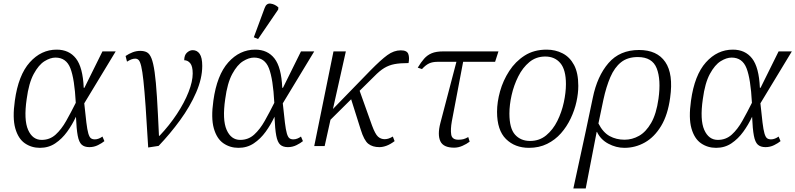

<svg xmlns="http://www.w3.org/2000/svg" viewBox="-20 -827 4503 1087"><path d="M206 10Q158 10 120.5 -16Q83 -42 66.5 -100.5Q50 -159 64 -257Q84 -402 148.5 -474Q213 -546 301 -546Q371 -546 410 -496Q449 -446 454 -330H458L560 -536H635L457 -242Q464 -174 469 -133Q474 -92 480 -71.5Q486 -51 494.5 -44.5Q503 -38 517 -38Q528 -38 539.5 -42.5Q551 -47 560 -54L571 -28Q558 -17 535 -5.5Q512 6 486 6Q458 6 442.5 -8Q427 -22 420 -59Q413 -96 410 -166Q389 -121 360 -81Q331 -41 293 -15.5Q255 10 206 10ZM216 -35Q262 -35 295 -65Q328 -95 355 -143Q382 -191 409 -245Q402 -380 378.5 -440.5Q355 -501 294 -501Q265 -501 232 -480.5Q199 -460 171 -408.5Q143 -357 131 -266Q114 -149 139 -92Q164 -35 216 -35Z M691 -510Q710 -523 731 -531Q752 -539 774 -539Q796 -539 811.5 -531Q827 -523 837.5 -497Q848 -471 855.5 -418.5Q863 -366 868.5 -278.5Q874 -191 880 -58H883Q939 -117 981.5 -181.5Q1024 -246 1047.5 -306Q1071 -366 1071 -411Q1071 -452 1057 -469Q1043 -486 1023 -486Q1023 -515 1038.5 -529Q1054 -543 1071 -543Q1096 -543 1110.5 -522Q1125 -501 1125 -454Q1125 -383 1090.5 -303.5Q1056 -224 999.5 -146.5Q943 -69 878 -1L819 8Q811 -131 804.5 -223Q798 -315 792 -370Q786 -425 779.5 -452Q773 -479 765 -487Q757 -495 746 -495Q734 -495 723 -490.5Q712 -486 699 -478Z M1330 10Q1282 10 1244.5 -16Q1207 -42 1190.5 -100.5Q1174 -159 1188 -257Q1208 -402 1272.5 -474Q1337 -546 1425 -546Q1495 -546 1534 -496Q1573 -446 1578 -330H1582L1684 -536H1759L1581 -242Q1588 -174 1593 -133Q1598 -92 1604 -71.5Q1610 -51 1618.5 -44.5Q1627 -38 1641 -38Q1652 -38 1663.5 -42.5Q1675 -47 1684 -54L1695 -28Q1682 -17 1659 -5.5Q1636 6 1610 6Q1582 6 1566.5 -8Q1551 -22 1544 -59Q1537 -96 1534 -166Q1513 -121 1484 -81Q1455 -41 1417 -15.5Q1379 10 1330 10ZM1340 -35Q1386 -35 1419 -65Q1452 -95 1479 -143Q1506 -191 1533 -245Q1526 -380 1502.5 -440.5Q1479 -501 1418 -501Q1389 -501 1356 -480.5Q1323 -460 1295 -408.5Q1267 -357 1255 -266Q1238 -149 1263 -92Q1288 -35 1340 -35ZM1441 -606 1417 -616 1478 -781Q1488 -810 1512.5 -806.5Q1537 -803 1556 -785L1555 -773Z M1759 0 1868 -536H1938L1865 -210L2077 -428Q2136 -488 2173 -515Q2210 -542 2249 -542Q2284 -542 2291.5 -521.5Q2299 -501 2293 -470Q2245 -470 2213.5 -464Q2182 -458 2155.5 -442Q2129 -426 2098 -394L2016 -313L2086 -117Q2104 -68 2120 -53.5Q2136 -39 2158 -39Q2167 -39 2178 -42Q2189 -45 2204 -54L2214 -28Q2190 -10 2168.5 -2Q2147 6 2128 6Q2089 6 2065 -13Q2041 -32 2022 -94L1968 -265L1851 -149L1818 0Z M2551 9Q2490 9 2473 -27.5Q2456 -64 2473 -130L2564 -477H2457Q2429 -477 2409.5 -468Q2390 -459 2369 -436L2345 -444Q2363 -474 2381 -494.5Q2399 -515 2424 -525.5Q2449 -536 2489 -536H2802L2783 -477H2602L2538 -140Q2530 -95 2534.5 -65.5Q2539 -36 2575 -36Q2591 -36 2603 -39Q2615 -42 2631 -51L2639 -25Q2622 -12 2598.5 -1.5Q2575 9 2551 9Z M2975 10Q2895 10 2844.5 -40Q2794 -90 2794 -194Q2794 -249 2811 -310Q2828 -371 2863 -425Q2898 -479 2950.5 -512.5Q3003 -546 3075 -546Q3124 -546 3165 -525Q3206 -504 3230 -459Q3254 -414 3254 -341Q3254 -298 3243.5 -250.5Q3233 -203 3211 -156.5Q3189 -110 3156 -72.5Q3123 -35 3077.5 -12.5Q3032 10 2975 10ZM2981 -29Q3034 -29 3072.5 -61Q3111 -93 3135.5 -142.5Q3160 -192 3172 -247.5Q3184 -303 3184 -351Q3184 -432 3152.5 -469.5Q3121 -507 3067 -507Q3015 -507 2977 -475.5Q2939 -444 2914 -394Q2889 -344 2876.5 -288.5Q2864 -233 2864 -184Q2864 -100 2896 -64.5Q2928 -29 2981 -29Z M3336 -273Q3361 -396 3425 -470Q3489 -544 3598 -544Q3700 -544 3746.5 -476Q3793 -408 3774 -274Q3761 -177 3723 -114Q3685 -51 3631 -20.5Q3577 10 3515 10Q3468 10 3424 -13.5Q3380 -37 3360 -80H3358L3296 240H3226L3296 -83ZM3516 -36Q3559 -36 3598 -58Q3637 -80 3666.5 -131Q3696 -182 3708 -268Q3723 -376 3698 -440Q3673 -504 3591 -504Q3533 -504 3496 -474.5Q3459 -445 3435.5 -390.5Q3412 -336 3396 -262L3368 -128Q3394 -77 3431.5 -56.5Q3469 -36 3516 -36Z M4034 10Q3986 10 3948.5 -16Q3911 -42 3894.5 -100.5Q3878 -159 3892 -257Q3912 -402 3976.5 -474Q4041 -546 4129 -546Q4199 -546 4238 -496Q4277 -446 4282 -330H4286L4388 -536H4463L4285 -242Q4292 -174 4297 -133Q4302 -92 4308 -71.5Q4314 -51 4322.5 -44.5Q4331 -38 4345 -38Q4356 -38 4367.5 -42.5Q4379 -47 4388 -54L4399 -28Q4386 -17 4363 -5.5Q4340 6 4314 6Q4286 6 4270.5 -8Q4255 -22 4248 -59Q4241 -96 4238 -166Q4217 -121 4188 -81Q4159 -41 4121 -15.5Q4083 10 4034 10ZM4044 -35Q4090 -35 4123 -65Q4156 -95 4183 -143Q4210 -191 4237 -245Q4230 -380 4206.5 -440.5Q4183 -501 4122 -501Q4093 -501 4060 -480.5Q4027 -460 3999 -408.5Q3971 -357 3959 -266Q3942 -149 3967 -92Q3992 -35 4044 -35Z"/></svg>

Font: Noto Serif Light
Style: Italic
Weight: 300
Italic angle: -12°
Designer: Monotype Design Team
Foundry: Monotype Imaging Inc.
Version: Version 2.013